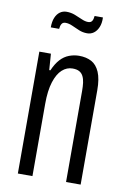

<svg xmlns="http://www.w3.org/2000/svg" viewBox="-83 -766 537 816"><g transform="rotate(10 186.0 -358.0)"><path d="M53 0V-526H103L108 -456H113Q126 -486 142.5 -504Q159 -522 180 -530Q201 -538 223 -538Q254 -538 276.5 -526Q299 -514 311.5 -485Q324 -456 324 -407V0H261V-393Q261 -412 259 -428Q257 -444 251 -456Q245 -468 234 -474Q223 -480 205 -480Q180 -480 160 -462Q140 -444 128 -406.5Q116 -369 116 -312V0ZM83 -636Q83 -661 90 -678Q97 -695 109.5 -704Q122 -713 138 -713Q157 -713 174 -706.5Q191 -700 206.5 -693Q222 -686 235 -686Q247 -686 252 -694Q257 -702 258 -716H294Q295 -691 287.5 -673.5Q280 -656 267.5 -647Q255 -638 239 -638Q220 -638 203.5 -645Q187 -652 171.5 -659Q156 -666 142 -666Q130 -666 125 -657.5Q120 -649 119 -636Z"/></g></svg>

Font: Archivo ExtraCondensed Light
Style: Regular
Weight: 300
Width: 2
Designer: Hector Gatti
Foundry: Omnibus-Type
Version: Version 2.001